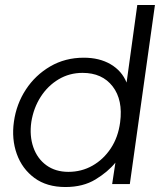

<svg xmlns="http://www.w3.org/2000/svg" viewBox="-20 -740 643 772"><path d="M243 12Q168 12 118.5 -24.5Q69 -61 47.5 -121Q26 -181 36 -251Q46 -322 84 -380Q122 -438 182 -473Q242 -508 317 -508Q380 -508 425 -481.5Q470 -455 489 -408L532 -720H603L502 0H431L444 -86Q414 -49 364 -18.5Q314 12 243 12ZM255 -49Q308 -49 352 -74Q396 -99 425.5 -143.5Q455 -188 463 -248Q475 -338 433 -392.5Q391 -447 312 -447Q259 -447 215.5 -421Q172 -395 143.5 -350.5Q115 -306 106 -250Q98 -194 114 -148Q130 -102 166.5 -75.5Q203 -49 255 -49Z"/></svg>

Font: Host Grotesk Light
Style: Italic
Weight: 300
Italic angle: -8°
Designer: Doğukan Karapınar based on Poppins by Indian Type Foundry, Jonny Pinhorn
Foundry: Element Type
Version: Version 1.001; ttfautohint (v1.8.4.7-5d5b)